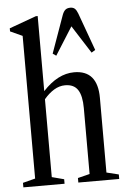

<svg xmlns="http://www.w3.org/2000/svg" viewBox="-58 -890 611 931"><g transform="rotate(-5 248.0 -424.0)"><path d="M17.5 0V-22L78 -37.5V-732L19 -759V-774L150 -821.5H159V-456Q231.5 -534.5 311 -534.5Q425 -534.5 425 -400V-36.5L484 -22V0H285V-22L343 -36.5V-357.5Q343 -417 324 -446.2Q305 -475.5 262 -475.5Q234 -475.5 208 -459.8Q182 -444 159 -416.5V-37.5L218 -22V0ZM232 -622 215.5 -633.5 281 -817Q287 -833 295.8 -840.5Q304.5 -848 320 -848Q334 -848 342 -840.5Q350 -833 356 -817L422.5 -633.5L404 -622L317.5 -757.5Z"/></g></svg>

Font: Libre Caslon Condensed
Style: Regular
Weight: 400
Designer: Pablo Impallari, Rodrigo Fuenzalida, Katja Schimmel, Ertekin Erdin
Foundry: Pablo Impallari, Rodrigo Fuenzalida
Version: Version 2.000; ttfautohint (v1.8.4.7-5d5b);gftools[0.9.33]